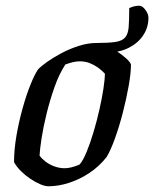

<svg xmlns="http://www.w3.org/2000/svg" viewBox="-20 -650 538 670"><path d="M149 0Q137 0 120.5 -7Q104 -14 86 -26Q68 -38 53 -53Q38 -68 29 -84Q29 -128 37.5 -177Q46 -226 59 -272.5Q72 -319 86.5 -355Q101 -391 113 -408Q123 -419 145 -434.5Q167 -450 195.5 -465Q224 -480 255.5 -490Q287 -500 316 -500Q330 -500 349 -492Q368 -484 387 -471.5Q406 -459 420 -446.5Q434 -434 437 -425Q437 -395 429 -350Q421 -305 408.5 -256.5Q396 -208 381 -166.5Q366 -125 352 -102Q326 -69 292 -46.5Q258 -24 221 -12Q184 0 149 0ZM205 -63Q213 -63 221.5 -64.5Q230 -66 239.5 -69Q249 -72 258 -76Q270 -90 282.5 -120.5Q295 -151 306.5 -189.5Q318 -228 327 -268Q336 -308 341 -341Q346 -374 346 -393Q335 -405 321.5 -414.5Q308 -424 292.5 -430Q277 -436 259 -436Q246 -436 234 -433Q222 -430 208 -425Q186 -391 170 -345.5Q154 -300 142.5 -253Q131 -206 125 -167Q119 -128 118 -107Q126 -96 139 -86Q152 -76 169.5 -69.5Q187 -63 205 -63ZM356 -467Q346 -467 335.5 -469.5Q325 -472 315 -477L316 -500Q358 -500 382 -503.5Q406 -507 416.5 -519Q427 -531 429 -555.5Q431 -580 431 -622Q443 -627 451 -628.5Q459 -630 466 -630Q477 -630 487.5 -615.5Q498 -601 498 -588Q498 -554 479.5 -526.5Q461 -499 429 -483Q397 -467 356 -467Z"/></svg>

Font: Texturina Medium 12pt Medium
Style: Italic
Weight: 500
Italic angle: -11°
Version: Version 1.002